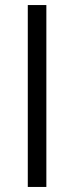

<svg xmlns="http://www.w3.org/2000/svg" viewBox="-20 -740 294 760"><path d="M90 0V-720H163.5V0Z"/></svg>

Font: Cns Manrope
Style: Regular
Weight: 400
Designer: Mikhail Sharanda
Foundry: Mikhail Sharanda
Version: Version 4.504